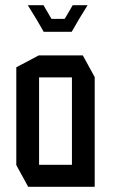

<svg xmlns="http://www.w3.org/2000/svg" viewBox="-20 -722 435 742"><path d="M131 -423V-508H300L346 -424V-423ZM89 0 43 -84V-85H258V0ZM43 -85V-462L130 -508H131V-85ZM258 0V-423H346V0ZM230 -649 261 -702H318V-701L286 -649ZM120 -649 88 -701V-702H148L179 -649ZM149 -599 120 -649H286L257 -599Z"/></svg>

Font: Foldit
Style: Regular
Weight: 400
Version: Version 1.003